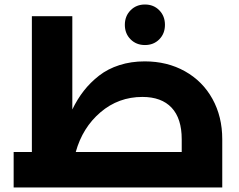

<svg xmlns="http://www.w3.org/2000/svg" viewBox="-20 -824 1051 844"><path d="M680.2 -651.1Q655.3 -626 617.2 -626Q579.1 -626 554 -651.1Q528.8 -676.3 528.8 -714.8Q528.8 -753.4 554 -778.8Q579.1 -804.2 617.2 -804.2Q655.3 -804.2 680.2 -778.8Q705.1 -753.4 705.1 -714.8Q705.1 -676.3 680.2 -651.1ZM616.2 -554.2Q715.3 -554.2 793 -510.7Q870.6 -467.3 913.8 -389.4Q957 -311.5 957 -211.9V0H40V-155.8H120.1V-752.9H297.9V-342.8Q319.8 -388.2 348.4 -424.8Q377 -461.4 415.5 -491.5Q454.1 -521.5 505.1 -537.8Q556.2 -554.2 616.2 -554.2ZM313 -155.8H778.8V-211.9Q778.8 -303.2 734.4 -350.6Q689.9 -397.9 606 -397.9Q501 -397.9 421.9 -330.6Q342.8 -263.2 313 -155.8Z"/></svg>

Font: Montserrat-Arabic
Style: Bold
Weight: 700
Designer: Mohamed Gaber
Foundry: Kief Type Foundry
Version: Version 5.008;PS 005.008;hotconv 1.0.88;makeotf.lib2.5.64775